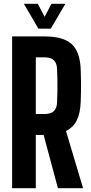

<svg xmlns="http://www.w3.org/2000/svg" viewBox="-20 -992 478 1012"><path d="M43.9 0V-800H215.4Q314.1 -800 358.1 -759.3Q402.1 -718.7 405.4 -624.8Q406.6 -591.7 406.9 -565.1Q407.3 -538.5 406.9 -512.6Q406.6 -486.7 405.4 -456Q403.5 -396 385 -358.3Q366.6 -320.6 327.8 -301.6L417.8 0H285.3L210 -280.7H168.7V0ZM168.7 -391H215.2Q247.4 -391 263.3 -406Q279.1 -420.9 280.6 -449.5Q282.1 -478.5 282.6 -509.5Q283.1 -540.4 282.6 -571.3Q282.1 -602.2 280.6 -631.2Q279.1 -660.2 263.3 -674.9Q247.6 -689.7 215.4 -689.7H168.7ZM182.5 -840.9 105.7 -972.1H179.2L215.2 -903.4L251.2 -972.1H324.6L247.8 -840.9Z"/></svg>

Font: Big Shoulders Thin
Style: Regular
Weight: 100
Designer: Patric King
Foundry: XO Type Co
Version: Version 2.002